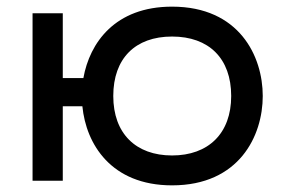

<svg xmlns="http://www.w3.org/2000/svg" viewBox="-20 -544 854 578"><path d="M78 0H169V-224H228C239 -111 314 14 498 14C700 14 771 -135 771 -255C771 -375 700 -524 498 -524C326 -524 250 -415 231 -309H169V-504H78ZM321 -255C321 -368 387 -434 498 -434C609 -434 676 -368 676 -255C676 -142 607 -76 498 -76C389 -76 321 -142 321 -255Z"/></svg>

Font: Hibana 45 SubMedium
Style: Regular
Weight: 500
Width: 6
Designer: pygmalion
Foundry: ybstudio
Version: Version 2021.007;FEAKit 1.0